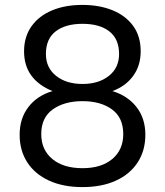

<svg xmlns="http://www.w3.org/2000/svg" viewBox="-20 -755 671 782"><path d="M316 7Q237 7 179.5 -19.5Q122 -46 91 -94Q60 -142 60 -206Q60 -273 96 -319.5Q132 -366 194 -384Q137 -407 107.5 -447.5Q78 -488 78 -546Q78 -605 108 -647.5Q138 -690 191.5 -712.5Q245 -735 316 -735Q384 -735 437.5 -713.5Q491 -692 522 -650Q553 -608 553 -546Q553 -488 522.5 -446Q492 -404 438 -384Q500 -365 536 -319Q572 -273 572 -206Q572 -142 541 -94Q510 -46 452.5 -19.5Q395 7 316 7ZM316 -70Q393 -70 437.5 -107.5Q482 -145 482 -209Q482 -276 436 -309.5Q390 -343 316 -343Q242 -343 195 -309.5Q148 -276 148 -209Q148 -145 193 -107.5Q238 -70 316 -70ZM316 -413Q382 -413 423.5 -446Q465 -479 465 -535Q465 -596 425.5 -627Q386 -658 316 -658Q247 -658 207 -627.5Q167 -597 167 -535Q167 -479 208.5 -446Q250 -413 316 -413Z"/></svg>

Font: Parkinsans Light
Style: Regular
Weight: 400
Version: Version 1.000